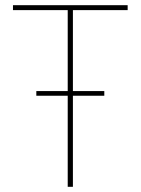

<svg xmlns="http://www.w3.org/2000/svg" viewBox="-20 -720 542 740"><path d="M120 -351H241V0H261V-351H382V-369H261V-681H472V-700H30V-681H241V-369H120Z"/></svg>

Font: Fixel Text Thin
Style: Regular
Weight: 100
Width: 4
Designer: AlfaBravo + MacPaw
Foundry: Kyrylo Tkachov, Marchela Mozhyna, Serhii Makarenko, Maria Weinstein, Zakhar Kryvoshyya
Version: Version 1.211